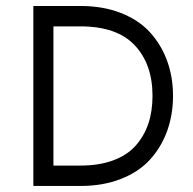

<svg xmlns="http://www.w3.org/2000/svg" viewBox="-20 -615 639 635"><path d="M90.3 0V-595.2H246.6Q320.8 -595.2 379.9 -572Q439 -548.8 476.1 -508.1Q513.2 -467.3 532.7 -413.8Q552.2 -360.4 552.2 -297.9Q552.2 -235.4 532.7 -181.6Q513.2 -127.9 476.1 -87.2Q439 -46.4 379.9 -23.2Q320.8 0 246.6 0ZM156.7 -67.4H245.6Q307.6 -67.4 354 -84.5Q400.4 -101.6 428.5 -133.1Q456.5 -164.6 470.5 -205.8Q484.4 -247.1 484.4 -297.9Q484.4 -402.8 425.5 -465.3Q366.7 -527.8 245.6 -527.8H156.7Z"/></svg>

Font: Now
Style: Regular
Weight: 400
Designer: Alfredo Marco Pradil
Foundry: Alfredo Marco Pradil
Version: Version 1.200;hotconv 1.0.109;makeotfexe 2.5.65596